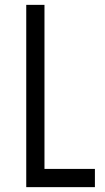

<svg xmlns="http://www.w3.org/2000/svg" viewBox="-20 -770 431 790"><path d="M163 -750V-75H370.5V0H88V-750Z"/></svg>

Font: Mohave Light
Style: Regular
Weight: 300
Designer: Gumpita Rahayu
Foundry: Tokotype
Version: Version 2.003